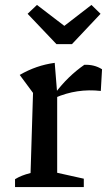

<svg xmlns="http://www.w3.org/2000/svg" viewBox="-20 -759 444 779"><path d="M389 -390Q292 -401 203 -362V-380Q230 -416 259.5 -444.5Q289 -473 322 -496Q342 -497 360 -492.5Q378 -488 394 -478ZM41 0V-32Q54 -40 69 -46Q84 -52 104 -57L114 -382L60 -455Q127 -494 202 -504L212 -380V-58L320 -34V0ZM209 -580 92 -703 130 -739 241 -654 351 -739 388 -703 272 -580Z"/></svg>

Font: Piazzolla Thin SemiBold
Style: Regular
Weight: 600
Version: Version 2.005